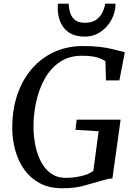

<svg xmlns="http://www.w3.org/2000/svg" viewBox="-20 -997 719 1025"><path d="M311.3 8Q242.8 8 192.8 -18.7Q142.8 -45.4 110.5 -90.4Q78.2 -135.5 62.4 -191.4Q46.5 -247.4 45.5 -306Q44.2 -407.2 71.7 -489.2Q99.3 -571.2 150.2 -629.8Q201.1 -688.5 270.5 -719.9Q340 -751.3 422.8 -751.3Q476.3 -751.3 514.2 -746.5Q552.1 -741.7 578.6 -735.3Q605.1 -729 623.7 -724Q629.5 -722.5 635 -721Q640.6 -719.5 646.4 -718L617.3 -567.8H545.7L542.8 -670.7Q530.1 -679.1 513.7 -685.6Q497.3 -692 474.1 -695.7Q450.9 -699.4 417.6 -699.4Q348.6 -699.4 299.3 -665.9Q250 -632.4 218.9 -576.6Q187.8 -520.8 173.1 -453.2Q158.4 -385.6 158.7 -317.2Q159.4 -265.9 169.5 -217.7Q179.5 -169.5 200.3 -131Q221.1 -92.5 253.5 -70Q286 -47.5 331.2 -47.5Q371.1 -47.5 411.8 -56.6Q452.6 -65.7 478.2 -84.5L506.6 -296.4L383 -304L389.3 -358.3H624L580 -44.1Q565.5 -44.1 547 -39.1Q528.5 -34.1 507.5 -28.1Q469.1 -17.1 423.3 -4.5Q377.6 8 311.3 8ZM432.1 -801.7Q390.8 -801.7 363 -815.2Q335.2 -828.7 318.8 -851.1Q302.4 -873.5 295.3 -900.3Q288.2 -927.1 288.2 -953.5Q288.2 -959.6 288.6 -965.6Q289 -971.7 289.8 -977.5H346.5Q347.2 -955.3 353.6 -931.7Q360 -908.1 378.6 -891.7Q397.3 -875.4 434.1 -875.4Q471.8 -875.4 494.4 -892.2Q516.9 -908.9 527.8 -932.6Q538.7 -956.3 541.5 -977.5H596.8Q596.8 -931.9 575.2 -891.7Q553.6 -851.5 516.5 -826.6Q479.4 -801.7 432.1 -801.7Z"/></svg>

Font: Merriweather 7pt Light
Style: Italic
Weight: 300
Italic angle: -7.8°
Designer: Eben Sorkin
Foundry: Eben Sorkin
Version: Version 2.200;gftools[0.9.31]